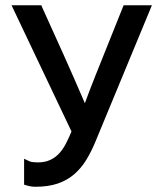

<svg xmlns="http://www.w3.org/2000/svg" viewBox="-20 -514 624 733"><path d="M304 -120Q314 -147 324 -173.5Q334 -200 345 -227L452 -494H560L343 30Q328 66 309 97Q290 128 263.5 151Q237 174 201 186.5Q165 199 115 199Q99 199 82 194L72 191V92L93 102Q97 104 107 105Q117 106 124 106Q152 106 172 96.5Q192 87 206.5 71Q221 55 232 33.5Q243 12 253 -12L24 -494H138L141 -486Q183 -394 223.5 -303.5Q264 -213 304 -120Z"/></svg>

Font: Codetta
Style: Bold
Weight: 700
Designer: Ulrich Proeller
Foundry: PROSA GmbH
Version: Version 2.00;September 29, 2018;FontCreator 11.5.0.2427 64-b